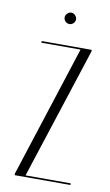

<svg xmlns="http://www.w3.org/2000/svg" viewBox="-75 -655 397 695"><g transform="rotate(10 124.0 -307.5)"><path d="M151 -594Q151 -585 144.5 -579Q138 -573 130 -573Q121 -573 115 -579.5Q109 -586 109 -594Q109 -602 115.5 -608.5Q122 -615 130 -615Q138 -615 144.5 -608.5Q151 -602 151 -594ZM235 0H30V-6L186 -489H42V-495H226V-489L69 -6H235Z"/></g></svg>

Font: Moniqa ExtLt Narrow Display
Style: Regular
Weight: 200
Width: 4
Designer: Rajesh Rajput
Foundry: Rajesh Rajput
Version: Version 1.000